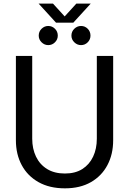

<svg xmlns="http://www.w3.org/2000/svg" viewBox="-20 -1010 704 1047"><path d="M334 17Q250 17 190.2 -16.7Q130.3 -50.3 98.5 -109.5Q66.7 -168.6 66.7 -245.1V-705H155.7V-253.7Q155.7 -198.7 176.5 -155.6Q197.3 -112.6 237 -88.2Q276.8 -63.8 334 -63.8Q390.4 -63.8 428.9 -88.2Q467.3 -112.6 487.7 -155.6Q508 -198.7 508 -253.7V-705H597.1V-245.1Q597.1 -168.6 565.7 -109.5Q534.3 -50.3 475.7 -16.7Q417 17 334 17ZM285.6 -886.3 190.6 -990.3H269L352.9 -898.3H312.5L396.3 -990.3H474.7L379.7 -886.3ZM243 -764Q222.3 -764 206.7 -779.4Q191.2 -794.7 191.2 -815.8Q191.2 -837.8 206.7 -853.1Q222.3 -868.4 243 -868.4Q264.6 -868.4 279.8 -853.1Q295.1 -837.8 295.1 -815.8Q295.1 -794.7 279.8 -779.4Q264.6 -764 243 -764ZM421.8 -764Q400.9 -764 385.2 -779.4Q369.5 -794.7 369.5 -815.8Q369.5 -837.8 385.2 -853.1Q400.9 -868.4 421.8 -868.4Q443.3 -868.4 458.4 -853.1Q473.4 -837.8 473.4 -815.8Q473.4 -794.7 458.4 -779.4Q443.3 -764 421.8 -764Z"/></svg>

Font: TikTok Sans Light
Style: Regular
Weight: 300
Version: Version 4.000